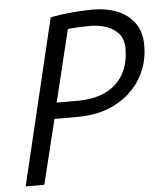

<svg xmlns="http://www.w3.org/2000/svg" viewBox="-51 -745 662 789"><g transform="rotate(-5 280.0 -350.0)"><path d="M23 0 186 -683Q202 -687 233 -691Q264 -695 299 -697.5Q334 -700 361 -700Q416 -700 460.5 -682.5Q505 -665 532 -628.5Q559 -592 559 -535Q559 -458 521.5 -397Q484 -336 417 -301Q350 -266 261 -266H165L100 0ZM180 -332H267Q369 -332 425 -384Q481 -436 481 -529Q481 -570 459 -593Q437 -616 406 -625Q375 -634 347 -634Q319 -634 291.5 -632.5Q264 -631 252 -629Z"/></g></svg>

Font: Ubuntu Sans Mono
Style: Italic
Weight: 400
Italic angle: -13.5°
Monospace: yes
Designer: Dalton Maag Ltd
Foundry: Dalton Maag Ltd
Version: Version 1.006